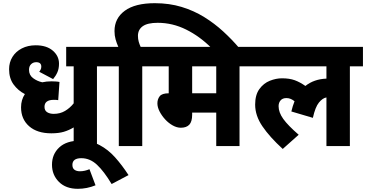

<svg xmlns="http://www.w3.org/2000/svg" viewBox="-20 -916 2296 1204"><path d="M670 -500H588V0H442V-117Q412 -99 380 -89.5Q348 -80 302 -80Q213 -80 162.5 -124.5Q112 -169 112 -243Q112 -290 136 -326Q93 -348 65 -386.5Q37 -425 37 -482Q37 -525 58 -559Q79 -593 117 -612.5Q155 -632 204 -632Q272 -632 311 -598.5Q350 -565 350 -517Q350 -486 340 -463Q330 -440 313 -420L226 -466Q231 -472 235 -480Q239 -488 239 -498Q239 -526 207 -526Q188 -526 175 -513.5Q162 -501 162 -478Q162 -445 187.5 -426Q213 -407 245 -400Q272 -406 303 -406Q315 -406 330 -405Q345 -404 353 -402L345 -288Q334 -290 318 -290Q259 -290 259 -246Q259 -223 275.5 -212.5Q292 -202 317 -202Q357 -202 388 -220.5Q419 -239 442 -268V-500H395V-622H670Z M579 246Q525 268 468 268Q393 268 349.5 224.5Q306 181 306 117Q306 51 351.5 8.5Q397 -34 482 -34Q552 -34 605 -6Q658 22 701.5 70.5Q745 119 786 182L680 238Q632 158 588 117Q544 76 490 76Q434 76 434 118Q434 139 447 148.5Q460 158 481 158Q497 158 512 154.5Q527 151 541 145Z M725 -500H657V-622H722Q712 -644 705 -668.5Q698 -693 698 -721Q698 -801 762.5 -848.5Q827 -896 951 -896Q1042 -896 1119 -872.5Q1196 -849 1260.5 -809Q1325 -769 1379.5 -719Q1434 -669 1480 -615H1306Q1233 -688 1147.5 -730.5Q1062 -773 969 -773Q905 -773 875 -751.5Q845 -730 845 -691Q845 -671 850 -654Q855 -637 862 -622H954V-500H872V0H725Z M1482 -500V0H1336V-210H1185V-197Q1185 -153 1167 -134Q1149 -115 1114 -115Q1089 -115 1063 -129.5Q1037 -144 1015.5 -167.5Q994 -191 980.5 -217.5Q967 -244 967 -268Q967 -294 981.5 -312.5Q996 -331 1038 -331V-500H940V-622H1564V-500ZM1336 -500H1185V-331H1336Z M1550 -500V-622H2256V-500H2174V0H2027V-305Q2003 -301 1980 -273Q1957 -245 1942 -177L1807 -217Q1815 -251 1827 -281Q1816 -290 1803.5 -295.5Q1791 -301 1776 -301Q1752 -301 1739.5 -286.5Q1727 -272 1727 -250Q1727 -211 1756.5 -170Q1786 -129 1853 -71L1753 18Q1671 -57 1625.5 -124Q1580 -191 1580 -260Q1580 -321 1606.5 -357.5Q1633 -394 1672 -409.5Q1711 -425 1748 -425Q1795 -425 1828 -413Q1861 -401 1895 -377Q1949 -420 2027 -423V-500Z"/></svg>

Font: Noto Sans SemiCondensed ExtraBold
Style: Regular
Weight: 800
Width: 4
Designer: Monotype Design Team
Foundry: Monotype Imaging Inc.
Version: Version 2.013; ttfautohint (v1.8.4.7-5d5b)